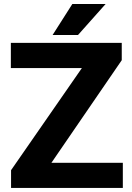

<svg xmlns="http://www.w3.org/2000/svg" viewBox="-20 -921 648 941"><path d="M582 -123V0H34.2V-86.9L381.3 -587.4H33.2V-710.9H576.7V-626L231.9 -123ZM237.8 -749.5 334.5 -901.4H497.6L362.3 -749.5Z"/></svg>

Font: Vazirmatn RD ExtraBold
Style: Regular
Weight: 800
Designer: Saber Rastikerdar
Foundry: Saber Rastikerdar
Version: Version 32.102